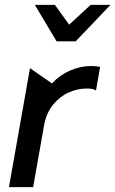

<svg xmlns="http://www.w3.org/2000/svg" viewBox="-20 -774 477 794"><path d="M357 -501Q313 -501 270 -482.5Q227 -464 195 -429L104 -492L17 0H117L162 -254Q171 -306 199 -340.5Q227 -375 264 -391.5Q301 -408 339 -408Q366 -408 377 -400L394 -497Q379 -501 357 -501ZM355 -754 266 -672 207 -754H124L214 -603H293L437 -754Z"/></svg>

Font: Geom
Style: Italic
Weight: 400
Italic angle: -10°
Version: Version 1.102